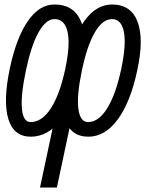

<svg xmlns="http://www.w3.org/2000/svg" viewBox="-20 -652 646 854"><path d="M158 182 282 -400H357L233 182ZM373 -44Q294 -44 268 -123Q242 -202 273 -349Q302 -485 355 -558.5Q408 -632 478 -632Q563 -632 592 -555Q621 -478 590 -337Q560 -197 503.5 -120.5Q447 -44 373 -44ZM117 -44Q41 -44 17 -123Q-7 -202 24 -349Q53 -485 104 -558.5Q155 -632 222 -632Q310 -632 341 -555Q372 -478 341 -337Q311 -197 252.5 -120.5Q194 -44 117 -44ZM116 -109Q167 -109 207 -171.5Q247 -234 271 -349Q293 -454 280.5 -510.5Q268 -567 222 -567Q184 -567 151 -507.5Q118 -448 95 -337Q72 -228 77.5 -168.5Q83 -109 116 -109ZM372 -109Q419 -109 457.5 -171.5Q496 -234 520 -349Q542 -454 531 -510.5Q520 -567 478 -567Q436 -567 401.5 -507.5Q367 -448 344 -337Q321 -228 328.5 -168.5Q336 -109 372 -109Z"/></svg>

Font: Victor Mono
Style: Italic
Weight: 400
Italic angle: -12°
Monospace: yes
Designer: Rune Bjørnerås
Version: Version 1.561;gftools[0.9.30]